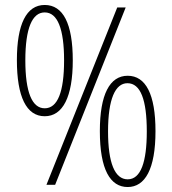

<svg xmlns="http://www.w3.org/2000/svg" viewBox="-20 -744 694 773"><path d="M160 -724C86 -724 48 -646 48 -502C48 -355 86 -276 160 -276C233 -276 273 -354 273 -501C273 -649 234 -724 160 -724ZM486 -714H452L167 0H202ZM160 -694C212 -694 238 -627 238 -501C238 -374 212 -308 160 -308C109 -308 82 -373 82 -501C82 -631 110 -694 160 -694ZM494 -439C422 -439 382 -364 382 -216C382 -61 424 9 494 9C564 9 606 -63 606 -216C606 -364 567 -439 494 -439ZM493 -409C546 -409 571 -342 571 -215C571 -92 547 -22 494 -22C442 -22 415 -89 415 -215C415 -345 444 -409 493 -409Z"/></svg>

Font: Noto Sans Myanmar Condensed ExtraLight
Style: Regular
Weight: 200
Width: 3
Designer: Monotype Design Team
Foundry: Monotype Imaging Inc.
Version: Version 2.107